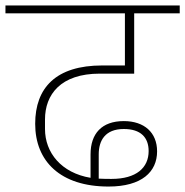

<svg xmlns="http://www.w3.org/2000/svg" viewBox="-40 -718 679 704"><path d="M358 -34C480 -34 536 -88 536 -163C536 -232 489 -274 414 -274C333 -274 292 -228 292 -152V-66C185 -84 125 -158 125 -245V-280C125 -371 182 -448 326 -448H452V-669H619V-698H-20V-669H418V-478H335C165 -478 89 -396 89 -264C89 -127 181 -34 358 -34ZM369 -62C358 -62 338 -62 322 -63V-152C322 -202 345 -245 414 -245C476 -245 505 -214 505 -164C505 -103 460 -62 369 -62Z"/></svg>

Font: IBM Plex Devanagari ExtraLight
Style: Regular
Weight: 200
Designer: Mike Abbink, Paul van der Laan, Pieter van Rosmalen, Erin McLaughlin
Foundry: Bold Monday
Version: Version 1.0